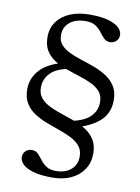

<svg xmlns="http://www.w3.org/2000/svg" viewBox="-91 -746 689 942"><g transform="rotate(10 254.0 -275.0)"><path d="M235 134.5Q174.5 134.5 138.5 123.2Q102.5 112 87 95.5Q71.5 79 71.5 62Q71.5 42.5 84 30.5Q96.5 18.5 115.5 18.5Q134 18.5 145.8 30.8Q157.5 43 169.5 59Q181.5 75 199.2 87.2Q217 99.5 247.5 99.5Q294.5 99.5 322.8 75Q351 50.5 351 10Q351 -21.5 334 -42Q317 -62.5 289.5 -76.2Q262 -90 228.8 -101.5Q195.5 -113 162.2 -125.8Q129 -138.5 101.2 -156.8Q73.5 -175 56.8 -202.5Q40 -230 40 -271Q40 -327.5 79 -369.2Q118 -411 200.5 -431.5L217 -403.5Q158 -391 131.2 -361Q104.5 -331 104.5 -291.5Q104.5 -260 121.2 -240Q138 -220 165.5 -206.2Q193 -192.5 226.2 -181.8Q259.5 -171 292.5 -158.8Q325.5 -146.5 353 -128.8Q380.5 -111 397.2 -84Q414 -57 414 -15.5Q414 29 391.5 63Q369 97 328.8 115.8Q288.5 134.5 235 134.5ZM403 -270Q403 -302 386.2 -321.8Q369.5 -341.5 342 -354.8Q314.5 -368 281.5 -378.2Q248.5 -388.5 215.2 -400.2Q182 -412 154.5 -429.2Q127 -446.5 110.2 -473.2Q93.5 -500 93.5 -541Q93.5 -585.5 117 -617.8Q140.5 -650 182.2 -667.5Q224 -685 279.5 -685Q340.5 -685 376 -673.8Q411.5 -662.5 427 -645.8Q442.5 -629 442.5 -612.5Q442.5 -593 430 -581Q417.5 -569 398.5 -569Q380.5 -569 368.8 -581.2Q357 -593.5 345 -609.5Q333 -625.5 315.2 -637.8Q297.5 -650 267 -650Q215.5 -650 186.2 -625.8Q157 -601.5 157 -562Q157 -532.5 173.8 -513.8Q190.5 -495 218.2 -482Q246 -469 279.2 -458.5Q312.5 -448 345.8 -435.5Q379 -423 406.5 -404.8Q434 -386.5 450.8 -359.2Q467.5 -332 467.5 -291Q467.5 -225.5 423.2 -186.5Q379 -147.5 306.5 -129.5L283 -156.5Q344.5 -169 373.8 -198.5Q403 -228 403 -270Z"/></g></svg>

Font: Newsreader 24pt
Style: Regular
Weight: 400
Designer: Hugues Gentile
Foundry: Production Type
Version: Version 1.003